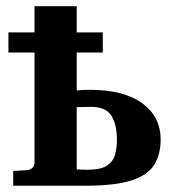

<svg xmlns="http://www.w3.org/2000/svg" viewBox="-20 -591 562 611"><path d="M22 0V-46.9L67.9 -49.8Q77.1 -50.8 83.5 -57.4Q89.8 -64 89.8 -73.2V-571.3H224.1V-303.2Q232.9 -304.2 245.4 -304.7Q257.8 -305.2 266.1 -305.2Q374 -305.2 432.6 -262.5Q491.2 -219.7 491.2 -147Q491.2 -99.1 470.5 -66.2Q449.7 -33.2 397.7 -16.6Q345.7 0 252 0Q231.4 0 219.2 0Q207 0 195.1 0Q183.1 0 164.1 0Q145 0 111.6 0Q78.1 0 22 0ZM257.8 -50.8Q301.8 -50.8 321.5 -64.7Q341.3 -78.6 346.7 -100.6Q352.1 -122.6 352.1 -147Q352.1 -192.9 335 -221.9Q317.9 -251 269 -251Q264.2 -251 247.8 -250.5Q231.4 -250 224.1 -250V-51.8Q228 -51.8 240.5 -51.3Q252.9 -50.8 257.8 -50.8ZM6.8 -423.8V-487.8H307.1V-423.8Z"/></svg>

Font: Charis
Style: Bold
Weight: 700
Designer: Walt Agee, Miriam Martin, Annie Olsen, Victor Gaultney, Lorna Priest, Alan Ward, Bob Hallissy, Martin Hosken, Sharon Cor
Foundry: SIL Global
Version: Version 7.000